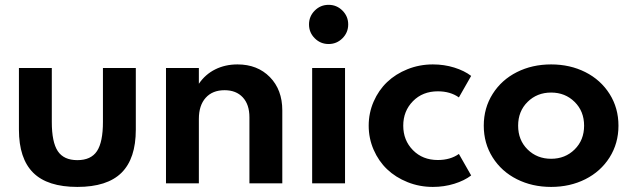

<svg xmlns="http://www.w3.org/2000/svg" viewBox="-20 -740 2547 775"><path d="M56.4 -216.8V-465.5H189.1V-247.7Q189.1 -166.4 213.2 -130Q237.3 -93.6 292.3 -93.6Q347.3 -93.6 371.4 -130Q395.5 -166.4 395.5 -247.7V-465.5H528.2V-216.8Q528.2 -100 470.5 -42.7Q412.7 14.5 292.3 14.5Q171.8 14.5 114.1 -42.7Q56.4 -100 56.4 -216.8Z M650 -465.5H782.7V-401.8Q808.6 -440 848.9 -460Q889.1 -480 938.6 -480Q1019.1 -480 1069.3 -428.9Q1119.5 -377.7 1119.5 -294.5V0H986.8V-266.4Q986.8 -318.2 960 -347Q933.2 -375.9 886.4 -375.9Q837.7 -375.9 810.2 -345.2Q782.7 -314.5 782.7 -260V0H650Z M1372.7 0H1240V-465.5H1372.7ZM1250.5 -585.5Q1227.3 -608.6 1227.3 -641.4Q1227.3 -674.1 1250.5 -697.3Q1273.6 -720.5 1306.4 -720.5Q1339.1 -720.5 1362.3 -697.3Q1385.5 -674.1 1385.5 -641.4Q1385.5 -608.6 1362.3 -585.5Q1339.1 -562.3 1306.4 -562.3Q1273.6 -562.3 1250.5 -585.5Z M1727.3 14.5Q1673.2 14.5 1625 -4.8Q1576.8 -24.1 1542.5 -56.8Q1508.2 -89.5 1488.2 -135.5Q1468.2 -181.4 1468.2 -232.7Q1468.2 -284.1 1488.2 -330Q1508.2 -375.9 1542.5 -408.6Q1576.8 -441.4 1625 -460.7Q1673.2 -480 1727.3 -480Q1772.7 -480 1813.6 -467.3Q1854.5 -454.5 1881.8 -433.6L1832.3 -346.8Q1797.7 -371.4 1747.3 -371.4Q1685.9 -371.4 1646.8 -331.6Q1607.7 -291.8 1607.7 -232.7Q1607.7 -173.6 1646.8 -133.9Q1685.9 -94.1 1747.3 -94.1Q1797.7 -94.1 1832.3 -118.6L1881.8 -31.8Q1854.5 -10.9 1813.6 1.8Q1772.7 14.5 1727.3 14.5Z M1968.6 -104.5Q1932.7 -161.4 1932.7 -232.7Q1932.7 -304.1 1968.6 -360.9Q2004.5 -417.7 2066.4 -448.9Q2128.2 -480 2204.5 -480Q2280.9 -480 2342.7 -448.9Q2404.5 -417.7 2440.5 -360.9Q2476.4 -304.1 2476.4 -232.7Q2476.4 -161.4 2440.5 -104.5Q2404.5 -47.7 2342.7 -16.6Q2280.9 14.5 2204.5 14.5Q2128.2 14.5 2066.4 -16.6Q2004.5 -47.7 1968.6 -104.5ZM2109.5 -328.6Q2071.4 -290.9 2071.4 -232.7Q2071.4 -174.5 2109.5 -136.8Q2147.7 -99.1 2204.5 -99.1Q2261.4 -99.1 2299.5 -136.8Q2337.7 -174.5 2337.7 -232.7Q2337.7 -290.9 2299.5 -328.6Q2261.4 -366.4 2204.5 -366.4Q2147.7 -366.4 2109.5 -328.6Z"/></svg>

Font: Spartan MB
Style: Bold
Weight: 700
Designer: Matt Bailey, Mirko Velimirovic
Foundry: Matt Bailey
Version: Version 1.005